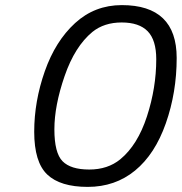

<svg xmlns="http://www.w3.org/2000/svg" viewBox="-20 -722 712 752"><path d="M451 -98Q519 -154 555.5 -266Q592 -378 592 -490Q592 -565 558.5 -599.5Q525 -634 456.5 -634Q388 -634 342 -597Q273 -540 233 -424Q193 -308 193 -215.5Q193 -123 225 -90.5Q257 -58 329.5 -58Q402 -58 451 -98ZM457 -702Q672 -702 672 -495Q672 -360 629.5 -239Q587 -118 509 -54Q431 10 323.5 10Q216 10 165 -38.5Q114 -87 114 -206Q114 -325 155.5 -443Q197 -561 274 -631.5Q351 -702 457 -702Z"/></svg>

Font: Titillium Web
Style: Italic
Weight: 400
Italic angle: -13°
Version: Version 1.002;PS 57.000;hotconv 1.0.70;makeotf.lib2.5.55311